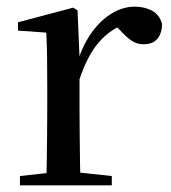

<svg xmlns="http://www.w3.org/2000/svg" viewBox="-20 -557 513 577"><path d="M40 0V-28L149 -40H204L316 -28V0ZM119 0Q120 -25 120.5 -66Q121 -107 121.5 -152Q122 -197 122 -230V-295Q122 -347 121.5 -385Q121 -423 119 -459L34 -465V-490L200 -534L213 -526L219 -385V-384V-230Q219 -197 219.5 -152Q220 -107 220.5 -66Q221 -25 222 0ZM219 -319 194 -374H214Q230 -424 256.5 -460.5Q283 -497 316.5 -517Q350 -537 385 -537Q415 -537 437.5 -524.5Q460 -512 467 -485Q467 -458 453.5 -441Q440 -424 411 -424Q391 -424 375 -435Q359 -446 341 -466L318 -489L361 -487Q312 -470 277.5 -430.5Q243 -391 219 -319Z"/></svg>

Font: Noto Serif JP ExtraLight Medium
Style: Regular
Weight: 500
Version: Version 2.003-H1;hotconv 1.1.1;makeotfexe 2.6.0